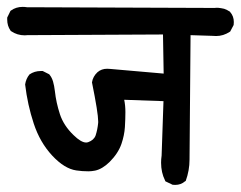

<svg xmlns="http://www.w3.org/2000/svg" viewBox="-36 -584 682 544"><path d="M420.4 -123Q420.4 -132.8 421.9 -143.1L427.2 -297.4L315.9 -301.3Q319.3 -285.2 319.3 -266.4Q319.3 -247.6 317.9 -224.1Q316.4 -200.7 308.1 -176.3Q298.8 -149.4 274.4 -125Q253.9 -105 233.4 -100.6Q223.1 -98.6 214.4 -98.6Q196.8 -98.6 180.2 -101.1Q146.5 -106 111.8 -143.3Q77.1 -180.7 59.6 -233.9Q42 -287.1 35.2 -344.7Q37.6 -360.8 47.4 -373Q61.5 -382.8 79.6 -382.8Q81.5 -382.8 85 -382.8L103.5 -373.5L104.5 -372.1Q110.8 -364.7 114.3 -353Q117.7 -341.3 119.6 -325.2Q123 -293.5 133.8 -260.3Q144.5 -228 172.4 -201.2Q193.8 -180.2 208 -180.2Q210.9 -180.2 213.9 -181.2Q230 -187 234.9 -200.2Q240.2 -216.3 242.2 -236.3Q242.2 -237.8 242.2 -240.2Q242.2 -263.7 224.6 -350.6Q227.1 -367.2 240.2 -379.4Q251.5 -389.2 267.6 -389.2Q271.5 -389.2 276.4 -388.7L427.7 -375.5L425.8 -486.3L41.5 -484.4Q37.6 -483.9 34.2 -483.9Q12.7 -483.9 -4.4 -495.6L-5.4 -496.1L-6.3 -497.6Q-15.6 -510.7 -15.6 -528.8Q-15.6 -530.8 -15.6 -534.2L-6.3 -553.2L-4.9 -554.2Q9.3 -564.5 28.3 -564.5Q34.2 -564.5 40.5 -563.5L571.8 -561.5Q575.7 -562 577.9 -562Q580.1 -562 583 -561.8Q585.9 -561.5 590.6 -560.8Q595.2 -560.1 599.1 -559.1Q607.4 -556.2 615.7 -550.8L616.2 -549.8Q626.5 -538.1 626.5 -521.5Q626.5 -518.1 626 -513.2L616.2 -494.6L614.7 -493.7Q596.7 -481.9 576.2 -481.9Q571.3 -481.9 566.9 -482.4L503.9 -484.4L501 -131.8Q501 -101.1 490.2 -71.3L488.3 -70.3Q476.6 -60.1 460.4 -60.1Q457.5 -60.1 453.1 -60.5L432.6 -70.3L431.6 -72.8Q420.4 -95.2 420.4 -123Z"/></svg>

Font: Bakudai
Style: Bold
Weight: 700
Version: Version 1.48